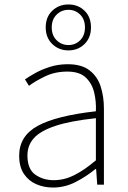

<svg xmlns="http://www.w3.org/2000/svg" viewBox="-20 -828 576 861"><path d="M218 13Q177 13 142.5 -2Q108 -17 87 -48.5Q66 -80 66 -130Q66 -218 149 -263.5Q232 -309 410 -329Q412 -372 402.5 -412.5Q393 -453 365 -480Q337 -507 282 -507Q226 -507 181 -485Q136 -463 110 -443L92 -472Q109 -484 137.5 -500Q166 -516 203.5 -528Q241 -540 284 -540Q346 -540 381.5 -512.5Q417 -485 431.5 -440Q446 -395 446 -341V0H416L411 -70H408Q368 -37 319.5 -12Q271 13 218 13ZM221 -20Q268 -20 313 -42.5Q358 -65 410 -109V-298Q296 -286 228.5 -263.5Q161 -241 132 -208.5Q103 -176 103 -131Q103 -70 138 -45Q173 -20 221 -20ZM287 -602Q244 -602 214.5 -630.5Q185 -659 185 -705Q185 -752 214.5 -780Q244 -808 287 -808Q330 -808 359 -780Q388 -752 388 -705Q388 -659 359 -630.5Q330 -602 287 -602ZM287 -626Q318 -626 339.5 -647.5Q361 -669 361 -705Q361 -741 339.5 -762.5Q318 -784 287 -784Q256 -784 234 -762.5Q212 -741 212 -705Q212 -669 234 -647.5Q256 -626 287 -626Z"/></svg>

Font: Noto Sans SC Thin
Style: Regular
Weight: 100
Designer: Ryoko NISHIZUKA 西塚涼子 (kana, bopomofo & ideographs); Paul D. Hunt (Latin, Greek & Cyrillic); Sandoll Communications 산돌커뮤니
Foundry: Adobe
Version: Version 2.004-H2;hotconv 1.0.118;makeotfexe 2.5.65603